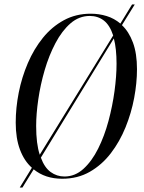

<svg xmlns="http://www.w3.org/2000/svg" viewBox="-20 -785 641 855"><path d="M68 50 122 -38Q88 -68 69 -118.5Q50 -169 50 -239Q50 -305 63.5 -373Q77 -441 104 -504Q131 -567 171 -616.5Q211 -666 264.5 -695Q318 -724 384 -724Q421 -724 455 -713.5Q489 -703 516 -680L568 -765H580L523 -673Q554 -644 572 -595.5Q590 -547 590 -477Q590 -416 577.5 -349Q565 -282 539 -218Q513 -154 473.5 -102.5Q434 -51 380 -20Q326 11 257 11Q181 11 130 -31L80 50ZM141 -224Q141 -184 145 -152Q149 -120 157 -96L484 -627Q469 -673 442.5 -693.5Q416 -714 380 -714Q332 -714 294 -681Q256 -648 227 -593Q198 -538 179 -473Q160 -408 150.5 -342.5Q141 -277 141 -224ZM267 1Q314 1 351.5 -33Q389 -67 417 -123Q445 -179 463 -246Q481 -313 490 -379.5Q499 -446 499 -501Q499 -568 487 -614L162 -83Q178 -39 205.5 -19Q233 1 267 1Z"/></svg>

Font: Noto Serif Display ExtraCondensed
Style: Italic
Weight: 400
Width: 2
Italic angle: -12°
Designer: Monotype Design Team
Foundry: Monotype Imaging Inc.
Version: Version 2.009